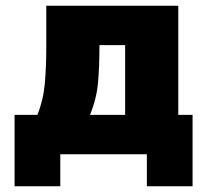

<svg xmlns="http://www.w3.org/2000/svg" viewBox="-20 -540 716 672"><path d="M31 112V-138H111Q132 -191 137 -249Q142 -307 142 -375V-520H604V-138H654V112H494V0H191V112ZM328 -375Q328 -306 323 -250Q318 -194 295 -138H418V-382H328Z"/></svg>

Font: Murecho Black
Style: Regular
Weight: 900
Designer: Neil Summerour
Foundry: Positype
Version: Version 1.010; ttfautohint (v1.8.3)